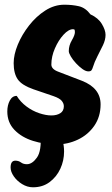

<svg xmlns="http://www.w3.org/2000/svg" viewBox="-20 -600 476 815"><path d="M220 13Q168 13 120 -2Q72 -17 41.5 -48.5Q11 -80 11 -127Q11 -153 21.5 -173Q32 -193 51 -193Q67 -167 92.5 -148Q118 -129 146.5 -119.5Q175 -110 198 -110Q221 -110 236 -119.5Q251 -129 251 -149Q251 -161 242 -172Q233 -183 207 -192L122 -221Q73 -238 55.5 -263Q38 -288 38 -332Q38 -368 55.5 -410.5Q73 -453 103.5 -492Q134 -531 172.5 -555.5Q211 -580 253 -580Q287 -580 315 -573.5Q343 -567 364 -539Q397 -524 412.5 -498Q428 -472 428 -452Q428 -431 417 -408Q406 -385 393.5 -361Q381 -337 374 -314Q372 -307 368.5 -302Q365 -297 355 -297Q344 -297 330 -307Q316 -317 302.5 -331.5Q289 -346 280.5 -360.5Q272 -375 272 -383Q272 -407 285 -429Q298 -451 298 -464Q298 -469 297 -472.5Q296 -476 290 -476Q271 -476 249.5 -452.5Q228 -429 213 -394.5Q198 -360 198 -326Q198 -306 229 -295L328 -257Q407 -226 407 -157Q407 -105 380.5 -66.5Q354 -28 311 -7.5Q268 13 220 13ZM120 195Q96 195 74 181.5Q52 168 38.5 148.5Q25 129 25 111Q25 82 45 82Q59 82 69 89.5Q79 97 94 97Q117 97 137 68.5Q157 40 152 -30L226 -48Q240 -27 246 -3.5Q252 20 252 43Q252 82 236 116.5Q220 151 190.5 173Q161 195 120 195Z"/></svg>

Font: Protest Riot
Style: Regular
Weight: 400
Designer: Octavio Pardo
Foundry: Ashler Design
Version: Version 2.005; ttfautohint (v1.8.4.7-5d5b)